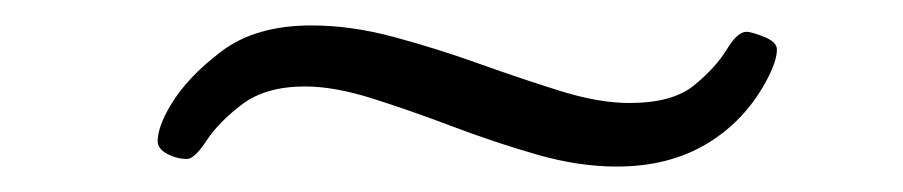

<svg xmlns="http://www.w3.org/2000/svg" viewBox="-20 -339 710 151"><path d="M127 -214Q119 -214 111.5 -218Q104 -222 104 -228Q104 -239 114 -256Q127 -278 154 -298.5Q181 -319 225 -319Q256 -319 289.5 -310Q323 -301 356.5 -289Q390 -277 420.5 -267.5Q451 -258 475 -258Q509 -258 526 -272Q543 -286 551.5 -300Q560 -314 567 -314Q571 -314 581 -310Q591 -306 591 -300Q591 -291 583 -276Q566 -244 536 -226Q506 -208 465 -208Q435 -208 402 -217.5Q369 -227 336 -239.5Q303 -252 273 -261.5Q243 -271 220 -271Q189 -271 170.5 -257Q152 -243 142.5 -228.5Q133 -214 127 -214Z"/></svg>

Font: Asap Expanded Expanded Light
Style: Italic
Weight: 300
Width: 7
Italic angle: -6°
Designer: Pablo Cosgaya
Foundry: Omnibus-Type
Version: Version 3.001; ttfautohint (v1.8.4.7-5d5b)